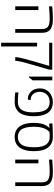

<svg xmlns="http://www.w3.org/2000/svg" viewBox="1154 -1834 920 3267"><g transform="rotate(90 1613.5 -200.0)"><path d="M473.6 0V-456.1Q473.6 -518.1 444.8 -546.6Q416 -575.2 358.9 -582Q335 -585.9 285.2 -585.9Q257.3 -585.9 208.5 -583.3Q159.7 -580.6 87.4 -574.7V-629.4Q109.9 -630.9 130.6 -632.3Q151.4 -633.8 170.4 -634.8Q210 -637.7 240 -638.7Q270 -639.6 290.5 -639.6Q344.7 -639.6 377.9 -635.3Q411.1 -630.9 441.4 -618.7Q472.2 -606.4 492.4 -587.2Q512.7 -567.9 524.9 -536.1Q537.6 -502.9 537.6 -456.1V0ZM87.4 0V-394H150.9V0Z M952.1 0V-10.3Q952.1 -35.6 961.2 -77.1Q970.2 -118.7 981.4 -161.6Q983.9 -171.4 989.5 -191.9Q995.1 -212.4 1002.2 -237.8Q1009.3 -263.2 1015.6 -286.1L1100.1 -577.1H706.5V-629.9H1165.5V-580.6L1079.6 -285.6Q1078.1 -280.3 1072.3 -259.8Q1066.4 -239.3 1060.1 -217Q1053.7 -194.8 1050.3 -183.1Q1046.4 -170.9 1040.5 -147Q1034.7 -123 1028.6 -95.9Q1022.5 -68.8 1018.6 -45.4Q1014.6 -22 1014.6 -10.3V0ZM707 240.2V-371.6H770.5V240.2Z M1283.2 -232.4V-629.9H1346.7V-295.4L1295.4 -232.4Z M1716.8 9.8Q1628.4 9.8 1571.8 2L1552.2 -0.5V-53.7Q1634.3 -44.4 1716.8 -44.4Q1756.8 -44.4 1787.4 -57.6Q1817.9 -70.8 1837.4 -93.8Q1857.4 -116.7 1869.6 -151.6Q1881.8 -186.5 1886.7 -225.6Q1889.2 -246.1 1890.1 -268.1Q1891.1 -290 1891.1 -314.9Q1891.1 -362.3 1886.5 -400.1Q1881.8 -438 1870.1 -473.1Q1858.4 -508.3 1839.4 -532.5Q1820.3 -556.6 1790 -570.8Q1757.8 -585.4 1718.8 -585.4Q1678.7 -585.4 1647.9 -574.5Q1617.2 -563.5 1597.7 -546.4Q1571.8 -522.9 1556.6 -489Q1541.5 -455.1 1541.5 -418.9Q1541.5 -380.4 1553.7 -348.6Q1565.9 -316.9 1587.4 -296.4Q1623.5 -263.2 1672.9 -262.7L1683.1 -261.7L1672.9 -213.9H1666Q1614.3 -214.4 1573.7 -239.3Q1537.1 -261.7 1514.6 -298.3Q1483.9 -348.6 1483.9 -418.9Q1483.9 -471.7 1503.7 -514.6Q1523.4 -557.6 1555.7 -583.5Q1624 -639.6 1717.3 -639.6Q1795.4 -639.6 1849.1 -604Q1893.1 -574.2 1918.9 -521.5Q1957.5 -442.9 1957.5 -314.9Q1957.5 -249 1947.3 -196.8Q1937 -144.5 1918 -106.4Q1903.8 -78.6 1884.3 -57.9Q1864.7 -37.1 1841.3 -22.9Q1790.5 9.8 1716.8 9.8Z M2310.5 9.8Q2242.2 9.8 2192.9 -18.6Q2124 -57.1 2092.8 -150.4Q2070.3 -219.7 2070.3 -316.4Q2070.3 -500.5 2156.7 -579.6L2158.7 -581.1L2080.1 -577.6V-632.8Q2146.5 -636.2 2204.1 -637.9Q2261.7 -639.6 2310.5 -639.6Q2393.6 -639.6 2448.2 -598.6Q2495.1 -564.9 2521 -502Q2551.8 -427.7 2551.8 -316.4Q2551.8 -230.5 2533.7 -166.5Q2504.9 -63 2430.2 -19.5Q2379.4 9.8 2310.5 9.8ZM2310.1 -44.4Q2351.1 -44.4 2381.8 -58.6Q2412.6 -72.8 2432.1 -97.2Q2463.4 -134.8 2474.1 -195.6Q2484.9 -256.3 2484.9 -316.4Q2484.9 -416.5 2464.8 -472.2Q2444.8 -527.8 2411.1 -554.7Q2372.6 -585.9 2314.9 -585.9Q2286.1 -585.9 2265.6 -585.2Q2245.1 -584.5 2224.1 -583Q2178.7 -538.1 2157.5 -473.9Q2136.2 -409.7 2136.2 -316.4Q2136.2 -161.1 2189 -97.2Q2208.5 -72.8 2239 -58.6Q2269.5 -44.4 2310.1 -44.4Z M3081.5 0V-456.1Q3081.5 -518.1 3052.7 -546.6Q3023.9 -575.2 2966.8 -582Q2942.9 -585.9 2893.1 -585.9Q2865.2 -585.9 2816.4 -583.3Q2767.6 -580.6 2695.3 -574.7V-629.4Q2717.8 -630.9 2738.5 -632.3Q2759.3 -633.8 2778.3 -634.8Q2817.9 -637.7 2847.9 -638.7Q2877.9 -639.6 2898.4 -639.6Q2952.6 -639.6 2985.8 -635.3Q3019 -630.9 3049.3 -618.7Q3080.1 -606.4 3100.3 -587.2Q3120.6 -567.9 3132.8 -536.1Q3145.5 -502.9 3145.5 -456.1V0ZM2695.3 0V-394H2758.8V0Z"/></g></svg>

Font: Open Sans Light
Style: Regular
Weight: 300
Designer: Monotype Design Team
Foundry: Monotype Imaging Inc.
Version: Version 3.000; ttfautohint (v1.8.4)